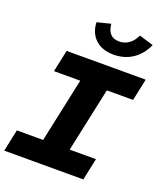

<svg xmlns="http://www.w3.org/2000/svg" viewBox="-179 -1058 997 1168"><g transform="rotate(20 319.5 -474.0)"><path d="M-11 0 19 -142H189L278 -558H108L138 -700H650L620 -558H450L361 -142H531L501 0ZM413 -776Q340 -776 296 -816Q252 -856 249 -926L337 -948Q341 -905 361 -884Q381 -863 418 -863Q488 -863 526 -940L618 -912Q589 -847 536 -811.5Q483 -776 413 -776Z"/></g></svg>

Font: Red Hat Mono
Style: Italic
Weight: 400
Italic angle: -12°
Monospace: yes
Designer: Pentagram, MCKL
Foundry: MCKL
Version: Version 1.030